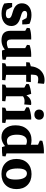

<svg xmlns="http://www.w3.org/2000/svg" viewBox="937 -1534 605 2519"><g transform="rotate(90 1239.5 -274.5)"><path d="M157.7 7.8Q80.1 7.8 26.4 -27.3Q21.5 -50.3 19.5 -77.1Q17.6 -104 19 -131.3H70.8L115.7 -47.4L85 -72.8Q122.1 -48.8 165.5 -48.8Q219.7 -48.8 219.7 -85.9Q219.7 -113.8 175.3 -127.4L126.5 -142.6Q23.4 -174.3 23.4 -259.3Q23.4 -316.9 64.7 -350.8Q106 -384.8 175.8 -384.8Q239.3 -384.8 292.5 -358.9Q301.8 -316.9 300.3 -263.7H246.6L201.7 -347.7L248.5 -305.2Q206.5 -328.1 168 -328.1Q123 -328.1 123 -294.9Q123 -266.6 170.9 -252L219.7 -236.8Q272.9 -220.2 297.1 -191.2Q321.3 -162.1 321.3 -121.6Q321.3 -62.5 277.1 -27.3Q232.9 7.8 157.7 7.8Z M508.8 8.3Q384.3 8.3 384.3 -106V-327.1L497.6 -321.8V-121.6Q497.6 -89.8 508.8 -75.9Q520 -62 544.9 -62Q600.1 -62 654.3 -105.5L663.6 -68.8Q598.1 8.3 508.8 8.3ZM384.3 -251.5V-314L403.8 -292L345.7 -324.7L349.1 -361.8Q397 -379.9 466.3 -381.3H497.6V-303.7ZM725.1 -28.8 611.8 -48.3V-326.2L725.1 -321.3ZM611.8 -251.5V-314L631.3 -291.5L568.8 -326.2L571.8 -360.4Q596.2 -369.6 627.9 -375.2Q659.7 -380.9 693.8 -381.3H725.1V-303.7ZM643.1 2.4 619.6 -67.9 725.1 -92.8V-29.8L707.5 -62L765.1 -44.9L761.7 -3.9Q717.8 3.4 643.1 2.4Z M849.1 -2.9V-357.4Q849.1 -415 872.6 -460.2Q896 -505.4 937 -531Q978 -556.6 1030.8 -556.6Q1060.1 -556.6 1079.6 -548.8L1072.8 -466.8Q1041.5 -473.6 1017.6 -473.6Q985.8 -473.6 972.9 -457.5Q960 -441.4 960 -401.4V-346.7L961.9 -336.9V-2.9ZM795.9 -315.4 799.3 -359.4Q823.7 -370.1 853 -377H1057.1L1052.2 -315.4ZM808.1 0 811.5 -41Q825.2 -47.9 839.1 -52.2Q853 -56.6 867.2 -60.1L849.1 -12.2V-88.9H961.9V-12.2L944.3 -54.7L1033.2 -42L1029.8 0Z M1129.4 -2.9V-315.4L1242.7 -290.5V-2.9ZM1088.4 0 1091.8 -41Q1105.5 -47.9 1119.4 -52.2Q1133.3 -56.6 1147.5 -60.1L1129.4 -12.2V-88.9H1242.7V-12.2L1226.6 -54.7L1309.1 -42L1305.7 0ZM1209.5 -237.3 1199.7 -256.8Q1227.1 -323.2 1258.5 -352.5Q1290 -381.8 1334.5 -381.8Q1341.3 -381.8 1347.2 -381.1Q1353 -380.4 1357.4 -378.9L1350.1 -290Q1337.4 -292 1324.7 -293.2Q1312 -294.4 1303.7 -294.4Q1275.4 -294.4 1253.4 -281Q1231.4 -267.6 1209.5 -237.3ZM1129.4 -251.5V-314L1148.9 -280.8L1081.5 -317.9L1084.5 -351.1Q1110.8 -362.8 1143.8 -370.6Q1176.8 -378.4 1211.4 -381.3L1238.8 -293.9Z M1434.6 -2.9V-342.3L1547.9 -351.6V-2.9ZM1434.6 -251.5V-314L1454.1 -280.8L1386.7 -317.9L1389.6 -351.1Q1416 -362.8 1449 -370.6Q1481.9 -378.4 1516.6 -381.3H1547.9V-303.7ZM1390.6 0 1394 -41Q1406.2 -46.9 1420.9 -51.5Q1435.5 -56.2 1453.1 -60.1L1434.6 -12.2V-88.9H1547.9V-12.2L1530.8 -56.2L1593.8 -42L1590.3 0ZM1483.9 -422.9Q1453.6 -422.9 1435.5 -439.9Q1417.5 -457 1417.5 -485.4Q1417.5 -513.7 1435.5 -530.8Q1453.6 -547.9 1483.9 -547.9Q1514.2 -547.9 1532.2 -530.8Q1550.3 -513.7 1550.3 -485.4Q1550.3 -457 1532.2 -439.9Q1514.2 -422.9 1483.9 -422.9Z M1778.3 8.8Q1707.5 8.8 1665.8 -41.3Q1624 -91.3 1624 -176.3Q1624 -272.5 1677.2 -329.1Q1730.5 -385.7 1820.3 -385.7Q1897.5 -385.7 1936 -339.8L1920.4 -288.6Q1877 -325.2 1831.5 -325.2Q1791 -325.2 1769 -291.3Q1747.1 -257.3 1747.1 -193.8Q1747.1 -130.4 1768.8 -96.4Q1790.5 -62.5 1831.1 -62.5Q1871.1 -62.5 1916.5 -99.1L1925.8 -68.4Q1860.4 8.8 1778.3 8.8ZM1992.2 -28.8 1878.9 -48.3V-496.6H1992.2ZM1878.9 -439.5V-500.5L1895 -463.9L1824.2 -494.6L1827.1 -526.9Q1884.8 -545.4 1950.2 -547.9H1992.2V-463.9ZM1910.2 2.4 1886.7 -67.9 1992.2 -92.8V-29.8L1974.6 -62L2032.2 -44.9L2028.8 -3.9Q1984.9 3.4 1910.2 2.4Z M2262.7 8.8Q2172.4 8.8 2118.9 -44.4Q2065.4 -97.7 2065.4 -187.7Q2065.4 -278.3 2119.1 -332Q2172.9 -385.7 2264 -385.7Q2354.5 -385.7 2407.7 -332.5Q2460.9 -279.3 2460.9 -189Q2460.9 -98.2 2407.3 -44.7Q2353.7 8.8 2262.7 8.8ZM2270.5 -51.8Q2335.9 -51.8 2335.9 -175.3Q2335.9 -247.7 2315.2 -286.4Q2294.4 -325.2 2255.9 -325.2Q2190.4 -325.2 2190.4 -201.7Q2190.4 -129.3 2211.2 -90.5Q2231.9 -51.8 2270.5 -51.8Z"/></g></svg>

Font: Markazi Text
Style: Regular
Weight: 400
Designer: Borna Izadpanah (Arabic designer), Fiona Ross (Arabic design director) and Florian Runge (Latin designer)
Foundry: Borna Izadpanah and Florian Runge
Version: Version 1.000